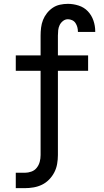

<svg xmlns="http://www.w3.org/2000/svg" viewBox="-20 -763 540 998"><path d="M62 215V135H109Q126 135 143 129Q160 123 171 109Q182 95 186.5 78Q191 61 191 43V-395H62V-475H191V-578Q191 -598 193.5 -619Q196 -640 203.5 -659Q211 -678 224 -694.5Q237 -711 254 -722.5Q271 -734 291.5 -738.5Q312 -743 333 -743Q361 -743 389 -734Q417 -725 436.5 -704.5Q456 -684 465.5 -656.5Q475 -629 475 -600V-597H385V-599Q385 -610 382 -621.5Q379 -633 372.5 -643Q366 -653 355 -658Q344 -663 333 -663Q319 -663 307.5 -654Q296 -645 290 -632.5Q284 -620 282.5 -606Q281 -592 281 -578V-475H438V-395H281V43Q281 66 277 89Q273 112 262.5 132.5Q252 153 235.5 170Q219 187 198.5 197Q178 207 155 211Q132 215 109 215Z"/></svg>

Font: Iosevka Custom Medium
Style: Regular
Weight: 500
Monospace: yes
Designer: Belleve Invis
Foundry: Belleve Invis
Version: Version 32.5.0; ttfautohint (v1.8.4)